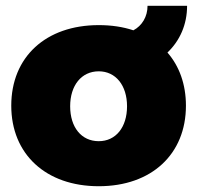

<svg xmlns="http://www.w3.org/2000/svg" viewBox="-20 -638 683 665"><path d="M628 -618H491C491 -580 472 -549 442 -533C406 -545 366 -551 322 -551C139 -551 19 -441 19 -272C19 -104 139 7 322 7C505 7 624 -104 624 -272C624 -346 601 -409 560 -456C603 -497 628 -553 628 -618ZM322 -149C262 -149 223 -197 223 -270C223 -342 262 -391 322 -391C381 -391 420 -342 420 -270C420 -197 381 -149 322 -149Z"/></svg>

Font: Montserrat ExtraBold
Style: Regular
Weight: 800
Designer: Julieta Ulanovsky
Foundry: Julieta Ulanovsky
Version: Version 4.000